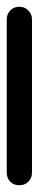

<svg xmlns="http://www.w3.org/2000/svg" viewBox="-20 -550 115 570"><path d="M0 -38H75V-493H0ZM38 -75Q21 -75 10.5 -64Q0 -53 0 -38Q0 -21 10.5 -10.5Q21 0 38 0Q53 0 64 -10.5Q75 -21 75 -38Q75 -53 64 -64Q53 -75 38 -75ZM38 -530Q21 -530 10.5 -519Q0 -508 0 -493Q0 -476 10.5 -465.5Q21 -455 38 -455Q53 -455 64 -465.5Q75 -476 75 -493Q75 -508 64 -519Q53 -530 38 -530Z"/></svg>

Font: Wavefont Medium
Style: Regular
Weight: 500
Version: Version 3.004;gftools[0.9.33]